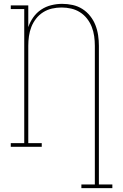

<svg xmlns="http://www.w3.org/2000/svg" viewBox="-20 -763 640 998"><path d="M564 215H403V196H473V-525Q473 -550 469.5 -575Q466 -600 457 -623Q448 -646 432.5 -666Q417 -686 395.5 -699.5Q374 -713 349.5 -718.5Q325 -724 300 -724Q275 -724 250.5 -718.5Q226 -713 204.5 -699.5Q183 -686 167.5 -666Q152 -646 143 -623Q134 -600 130.5 -575Q127 -550 127 -525V-19H197V0H36V-19H106V-716H36V-735H127V-622Q136 -649 153 -673Q170 -697 194 -713Q218 -729 246.5 -736Q275 -743 303 -743Q331 -743 358 -737Q385 -731 408 -716.5Q431 -702 448.5 -680Q466 -658 476 -632.5Q486 -607 490 -579.5Q494 -552 494 -525V196H564Z"/></svg>

Font: Iosevka HT Thin Extended
Style: Regular
Weight: 100
Width: 7
Monospace: yes
Designer: Belleve Invis
Foundry: Belleve Invis
Version: Version 32.3.0; ttfautohint (v1.8.4)